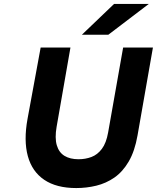

<svg xmlns="http://www.w3.org/2000/svg" viewBox="-20 -941 795 973"><path d="M366.5 12Q266 12 204.2 -29.8Q142.5 -71.5 121 -150Q99.5 -228.5 119.5 -338.5L186 -700H337L267 -299Q257 -241.5 267.8 -205Q278.5 -168.5 306.8 -151.2Q335 -134 378 -134Q413 -134 443.5 -145.5Q474 -157 496.2 -186.5Q518.5 -216 528 -270L604 -700H755L677 -255Q663 -175 632.5 -122.8Q602 -70.5 559.8 -41.2Q517.5 -12 468 0Q418.5 12 366.5 12ZM395 -765 558 -921H734L529 -765Z"/></svg>

Font: Overpass Black
Style: Italic
Weight: 900
Italic angle: -10°
Designer: Delve Withrington, Dave Bailey, Thomas Jockin
Foundry: Delve Fonts LLC
Version: Version 4.000